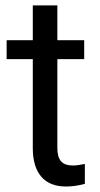

<svg xmlns="http://www.w3.org/2000/svg" viewBox="-20 -676 367 706"><path d="M190.9 -656.2V-528.3H289.6V-458.5H190.9V-130.9Q190.9 -99.1 204.1 -83.3Q217.3 -67.4 249 -67.4Q264.6 -67.4 292 -73.2V0Q256.3 9.8 222.7 9.8Q162.1 9.8 131.3 -26.9Q100.6 -63.5 100.6 -130.9V-458.5H4.4V-528.3H100.6V-656.2Z"/></svg>

Font: Vazir FD-UI
Style: Regular-FD-UI
Weight: 400
Designer: Saber Rastikerdar
Foundry: Saber Rastikerdar
Version: Version 30.1.0